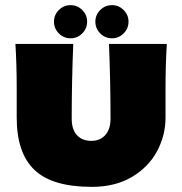

<svg xmlns="http://www.w3.org/2000/svg" viewBox="-20 -717 709 747"><path d="M629 -546Q624 -466 624 -373V-259Q624 -191 591.5 -129.5Q559 -68 494 -29Q429 10 337 10Q183 10 114 -56Q45 -122 45 -259V-373Q45 -466 40 -546H265Q259 -399 259 -255Q259 -213 279.5 -191Q300 -169 335 -169Q370 -169 390 -192Q410 -215 410 -255Q410 -399 404 -546ZM190 -633Q190 -659 209 -678Q228 -697 255 -697Q281 -697 300 -678Q319 -659 319 -633Q319 -606 300 -587Q281 -568 255 -568Q228 -568 209 -587Q190 -606 190 -633ZM351 -633Q351 -659 370 -678Q389 -697 416 -697Q442 -697 461 -678Q480 -659 480 -633Q480 -606 461 -587Q442 -568 416 -568Q389 -568 370 -587Q351 -606 351 -633Z"/></svg>

Font: Dela Gothic One
Style: Regular
Weight: 400
Designer: aratakana
Foundry: aratakana
Version: Version 1.004